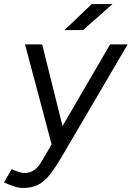

<svg xmlns="http://www.w3.org/2000/svg" viewBox="-74 -720 653 952"><path d="M41 212Q20 212 -4 204.5Q-28 197 -54 184L-16 119Q28 138 47 138Q74 138 95.5 123Q117 108 132 81L182 -4L50 -500H135L236 -95L472 -500H559L224 71Q197 116 172 147.5Q147 179 116 195.5Q85 212 41 212ZM246 -571 381 -700H484L338 -571Z"/></svg>

Font: Figtree
Style: Italic
Weight: 400
Italic angle: -9.5°
Foundry: Erik Kennedy
Version: Version 2.001; ttfautohint (v1.8.4.7-5d5b);gftools[0.9.27]